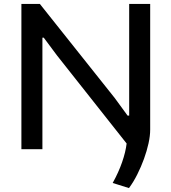

<svg xmlns="http://www.w3.org/2000/svg" viewBox="-20 -760 872 978"><path d="M554 172Q584 118 602 66Q620 14 625 -29L270 -478L203 -568H196V0H89V-740H183L565 -260L630 -171H638V-740H745V-100Q745 -68 736.5 -29.5Q728 9 713.5 49Q699 89 679.5 128Q660 167 637 198Z"/></svg>

Font: Encode Sans Wide
Style: Medium
Weight: 500
Designer: Pablo Impallari, Andres Torresi
Foundry: Pablo Impallari, Andres Torresi
Version: Version 1.000; ttfautohint (v1.00) -l 8 -r 50 -G 200 -x 14 -